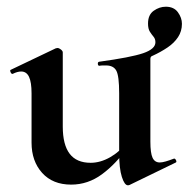

<svg xmlns="http://www.w3.org/2000/svg" viewBox="-20 -538 562 572"><path d="M366 13Q364 14 361 14Q351 14 343 -11Q335 -36 335 -82V-260Q335 -312 326.5 -327.5Q318 -343 296 -343Q292 -343 286.5 -343Q281 -343 276 -342Q272 -342 271.5 -347.5Q271 -353 275 -354Q370 -367 406.5 -379.5Q443 -392 443 -412Q443 -422 437.5 -428.5Q432 -435 426.5 -443.5Q421 -452 421 -468Q421 -494 438 -506Q455 -518 474 -518Q498 -518 510 -501.5Q522 -485 522 -467Q522 -445 510.5 -427.5Q499 -410 479 -396.5Q459 -383 435 -372Q428 -370 428 -363V-116Q428 -82 434.5 -68Q441 -54 456 -54Q463 -54 473.5 -57Q484 -60 497 -65Q501 -67 504 -61.5Q507 -56 504 -54ZM167 -382V-161Q167 -107 187.5 -80Q208 -53 250 -53Q279 -53 308 -69.5Q337 -86 354 -111L360 -99Q326 -50 284 -19Q242 12 192 12Q137 12 105.5 -23Q74 -58 74 -113V-260Q74 -293 66.5 -309Q59 -325 43 -325Q32 -325 18 -318Q14 -317 11.5 -323Q9 -329 12 -330L146 -394Q149 -395 151 -395Q156 -395 161.5 -390.5Q167 -386 167 -382Z"/></svg>

Font: Cormorant Light
Style: Bold
Weight: 700
Version: Version 4.000